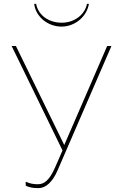

<svg xmlns="http://www.w3.org/2000/svg" viewBox="-20 -959 634 989"><path d="M62 -722H40L302 -184L264 -97C235 -31 208 -10 176 -10C153 -10 135 -13 115 -22L112 -21L113 -2C134 7 151 10 178 10C216 10 250 -21 276 -80L554 -722H532L311 -212ZM156 -939C164 -873 226 -822 297 -822C366 -822 427 -873 438 -939H428C417 -883 363 -842 298 -842C230 -842 177 -881 166 -939Z"/></svg>

Font: Perun Thin
Style: Regular
Weight: 100
Foundry: Copyright (c) Stefan Peev, Context Ltd, 2016
Version: Version 1.089